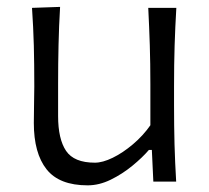

<svg xmlns="http://www.w3.org/2000/svg" viewBox="-20 -540 622 571"><path d="M240.7 11.2Q156.2 11.2 118.4 -36.6Q80.6 -84.5 80.6 -174.3Q80.6 -207.5 81.3 -233.2Q82 -258.8 82 -282.7Q82 -349.6 80.6 -404.3Q79.1 -459 75.2 -516.6L158.7 -519.5Q155.3 -461.9 154.1 -406.7Q152.8 -351.6 152.8 -289.6V-194.8Q152.8 -126.5 176.5 -91.3Q200.2 -56.2 262.2 -56.2Q285.2 -56.2 315.2 -70.8Q345.2 -85.4 375.2 -110.8Q405.3 -136.2 427.2 -167.5V-289.6Q427.2 -351.6 425.5 -405.3Q423.8 -459 420.9 -516.6H504.4Q501 -459 499.3 -404.3Q497.6 -349.6 497.6 -282.7V-228.5Q497.6 -164.6 499 -111.1Q500.5 -57.6 503.9 0H436L431.6 -94.2H422.9Q403.3 -71.3 373.5 -46.9Q343.8 -22.5 309.3 -5.6Q274.9 11.2 240.7 11.2Z"/></svg>

Font: Pinar-FD Regular
Style: FD-Regular
Weight: 400
Designer: Amin Abedi
Version: Version 3.000